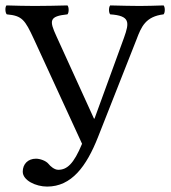

<svg xmlns="http://www.w3.org/2000/svg" viewBox="-20 -667 630 709"><path d="M105 -523 283 -136C252 -61 227 -40 195 -40C181 -40 166 -53 159 -62C149 -74 127 -81 113 -81C83 -81 64 -61 64 -33C64 -1 112 22 154 22C244 22 299 -52 342 -161L484 -521C502 -569 518 -606 584 -614C590 -620 590 -641 584 -647C554 -646 519 -645 496 -645C473 -645 424 -646 387 -647C381 -641 381 -620 387 -614C461 -609 458 -584 438 -528L329 -229H327L188 -534C162 -591 161 -607 229 -614C235 -620 235 -641 229 -647C192 -646 143 -645 108 -645C76 -645 38 -646 4 -647C-2 -641 -1 -620 5 -614C62 -609 72 -594 105 -523Z"/></svg>

Font: Libertinus Math
Style: Regular
Weight: 400
Designer: Philipp H. Poll, Khaled Hosny
Foundry: Caleb Maclennan
Version: Version 7.050;RELEASE